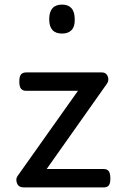

<svg xmlns="http://www.w3.org/2000/svg" viewBox="-20 -815 535 835"><path d="M83 0Q61 0 54 -18Q47 -36 56 -49L319 -420H94Q79 -420 71.5 -429Q64 -438 64 -460Q64 -483 71.5 -491.5Q79 -500 94 -500H423Q436 -500 443 -492Q450 -484 451 -472.5Q452 -461 445 -451L183 -80H431Q446 -80 453 -70.5Q460 -61 460 -38Q460 -17 453 -8.5Q446 0 431 0ZM250 -669Q222 -669 208 -684.5Q194 -700 194 -731Q194 -763 208 -779Q222 -795 250 -795Q277 -795 291 -779Q305 -763 305 -731Q306 -700 291.5 -684.5Q277 -669 250 -669Z"/></svg>

Font: Playwrite AR
Style: Regular
Weight: 400
Designer: Veronika Burian, José Scaglione
Foundry: TypeTogether
Version: Version 1.002